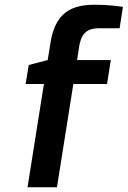

<svg xmlns="http://www.w3.org/2000/svg" viewBox="-20 -789 538 809"><path d="M96 0 165 -435H88L101 -515L181 -536L194 -616Q200 -651 212.5 -679Q225 -707 246 -727.5Q267 -748 299.5 -758.5Q332 -769 378 -769Q411 -769 443 -766.5Q475 -764 498 -760L484 -670H399Q369 -670 351.5 -660.5Q334 -651 325 -632Q316 -613 312 -583L305 -536H447L431 -435H289L220 0Z"/></svg>

Font: Exo Thin SemiBold
Style: Italic
Weight: 600
Italic angle: -9°
Version: Version 2.000